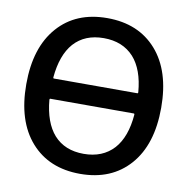

<svg xmlns="http://www.w3.org/2000/svg" viewBox="-83 -844 890 913"><g transform="rotate(10 362.0 -388.0)"><path d="M158.2 -441.4Q158.2 -436.5 162.1 -436.5H564.5Q568.4 -436.5 568.4 -441.4Q559.6 -550.8 507.8 -608.4Q454.1 -667 362.8 -667Q271.5 -667 218.8 -608.4Q168 -550.8 158.2 -441.4ZM162.1 -338.9Q158.2 -338.9 158.2 -334Q168 -224.6 218.8 -167Q271.5 -108.4 362.8 -108.4Q454.1 -108.4 507.8 -167Q559.6 -224.6 568.4 -334Q568.4 -338.9 564.5 -338.9ZM125 -665Q211.9 -763.7 362.8 -763.7Q513.7 -763.7 601.1 -664.6Q688.5 -565.4 688.5 -387.7Q688.5 -210 601.1 -110.8Q513.7 -11.7 362.8 -11.7Q211.9 -11.7 124.5 -110.8Q37.1 -210 37.1 -387.7Q37.1 -565.4 125 -665Z"/></g></svg>

Font: Gen Jyuu GothicL Medium
Style: Regular
Weight: 500
Designer: [Source Han Sans]
Ryoko NISHIZUKA  (kana & ideographs); Paul D. Hunt (Latin, Greek & Cyrillic); Wenlong ZHANG  (bopomofo
Version: Version 1.002.20150607